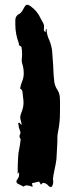

<svg xmlns="http://www.w3.org/2000/svg" viewBox="-20 -752 310 789"><path d="M191.4 16.6H189.5Q182.6 16.6 176.8 8.8Q167.5 -0.5 157.2 -0.5Q154.3 -0.5 148.4 6.8Q144.5 0 140.6 -5.9L111.3 1Q112.3 8.3 114.3 15.6L109.4 14.2Q97.2 9.8 89.4 9.8Q82.5 9.8 76.7 14.6L59.1 5.9L49.8 1Q47.4 -3.9 47.4 -6.3Q47.4 -9.8 50.8 -14.2Q58.6 -23.4 58.6 -36.6L58.1 -44.9L52.7 -36.6Q52.7 -116.7 58.6 -138.2Q61.5 -149.9 64.9 -178.7Q64.9 -179.7 64.5 -180.7Q64 -181.6 63 -183.1Q62 -184.6 61.8 -185.8Q61.5 -187 61 -187.5L60.1 -193.4Q60.1 -194.8 60.5 -195.3Q64 -201.2 64 -206.5Q64 -211.4 60.3 -220.2Q56.6 -229 56.2 -238.3L54.7 -246.1L59.1 -248.5L68.4 -238.3L68.8 -239.3Q68.8 -244.1 65.9 -254.9Q63 -263.2 63 -270.5Q63 -275.9 67.9 -289.1Q76.7 -310.1 76.7 -331.1Q76.7 -339.8 75.2 -348.6L73.7 -362.8Q72.8 -366.2 72.8 -369.6V-370.6Q72.8 -383.3 62.5 -388.2Q64.9 -401.9 69.8 -414.6Q77.6 -432.1 77.6 -450.7Q77.6 -470.7 71.3 -490.7Q69.3 -497.1 69.3 -504.4Q69.3 -509.8 70.1 -515.9Q70.8 -522 70.8 -528.8Q70.8 -543.9 68.4 -558.6Q67.4 -561 62.5 -563.5L57.6 -566.9V-571.8L57.1 -574.7Q43 -612.8 43 -649.9V-668Q43 -680.7 49.3 -687Q51.3 -689.5 52 -690.4Q52.7 -691.4 53.7 -691.9Q66.4 -696.3 75.2 -713.6Q84 -731 88.9 -731.9L92.8 -732.4Q98.1 -732.4 106.9 -725.6Q133.8 -706.1 147.5 -675.3Q149.9 -669.9 153.3 -664.6L153.8 -663.6Q161.1 -653.3 161.1 -642.1Q161.1 -638.2 160.6 -635.5Q160.2 -632.8 160.2 -630.9Q160.2 -624.5 167 -619.6Q167.5 -624 168 -627.2Q168.5 -630.4 168.5 -633.8Q171.4 -632.3 171.4 -631.3Q171.9 -607.9 183.6 -584.5Q191.9 -564 194.3 -542Q196.8 -515.1 198.2 -487.8Q200.2 -436.5 203.1 -415.5Q205.6 -397.5 216.8 -381.3Q226.1 -366.2 226.1 -346.2V-344.2L226.6 -339.4V-316.4L226.1 -271.5Q224.6 -237.8 217.3 -204.1Q215.8 -195.3 215.8 -186V-170.4Q212.9 -109.4 211.9 -97.7Q209 -76.2 204.1 -54.7Q197.8 -25.4 197.8 -16.6L198.7 -4.4Q198.7 7.8 191.4 16.6Z"/></svg>

Font: Pinzelan
Style: Regular
Weight: 400
Designer: GGBot
Version: 1.01